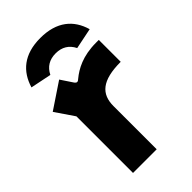

<svg xmlns="http://www.w3.org/2000/svg" viewBox="-220 -781 849 849"><g transform="rotate(-45 204.5 -356.0)"><path d="M80 0H228V-270C228 -345 271 -386 389 -386V-523H372C288 -523 237 -494 203 -466C193 -456 186 -457 179 -466L141 -523L20 -442L80 -354ZM212 -712C109 -712 53 -662 30 -585L128 -565C145 -599 173 -616 212 -616C251 -616 279 -599 296 -565L394 -585C372 -662 315 -712 212 -712Z"/></g></svg>

Font: Finlandica
Style: Bold
Weight: 700
Designer: Niklas Ekholm, Juho Hiilivirta, Jaakko Suomalainen
Foundry: Helsinki Type Studio
Version: Version 2.000;Glyphs 3.2 (3202)